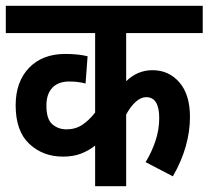

<svg xmlns="http://www.w3.org/2000/svg" viewBox="-20 -642 719 662"><path d="M679 -528H415V-362Q454 -400 506 -400Q562 -400 598.5 -358Q635 -316 635 -239Q635 -189 620.5 -137.5Q606 -86 576 -34L482 -83Q503 -117 516 -156Q529 -195 529 -235Q529 -307 484 -307Q466 -307 448 -291Q430 -275 415 -247V0H308V-140Q285 -122 258.5 -112Q232 -102 197 -102Q128 -102 81 -146Q34 -190 34 -279Q34 -360 80 -408Q126 -456 205 -456Q250 -456 282 -448L275 -354Q250 -361 219 -361Q181 -361 160.5 -339.5Q140 -318 140 -278Q140 -231 160.5 -213.5Q181 -196 209 -196Q240 -196 263.5 -211.5Q287 -227 308 -254V-528H0V-622H679Z"/></svg>

Font: Noto Sans Condensed SemiBold
Style: Italic
Weight: 600
Width: 3
Italic angle: -12°
Designer: Monotype Design Team
Foundry: Monotype Imaging Inc.
Version: Version 2.013; ttfautohint (v1.8.4.7-5d5b)